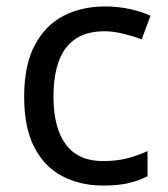

<svg xmlns="http://www.w3.org/2000/svg" viewBox="-20 -566 520 596"><path d="M300 10Q229 10 173.5 -19Q118 -48 86.5 -109Q55 -170 55 -265Q55 -364 88 -426Q121 -488 177.5 -517Q234 -546 306 -546Q347 -546 385 -537.5Q423 -529 447 -517L420 -444Q396 -453 364 -461Q332 -469 304 -469Q146 -469 146 -266Q146 -169 184.5 -117.5Q223 -66 299 -66Q343 -66 376.5 -75Q410 -84 438 -97V-19Q411 -5 378.5 2.5Q346 10 300 10Z"/></svg>

Font: Noto Sans Tifinagh Ahaggar
Style: Regular
Weight: 400
Designer: JamraPatel
Foundry: JamraPatel LLC
Version: Version 2.006; ttfautohint (v1.8.4.7-5d5b)